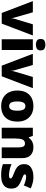

<svg xmlns="http://www.w3.org/2000/svg" viewBox="1272 -2088 826 3411"><g transform="rotate(90 1685.5 -383.0)"><path d="M211 0 0 -553H199L293 -226Q294 -223 296 -213.5Q298 -204 300 -192.5Q302 -181 302 -170H305Q305 -181 306.5 -191.5Q308 -202 310.5 -211Q313 -220 314 -225L412 -553H611L400 0Z M869 -553V0H678V-553ZM774 -776Q815 -776 845.5 -759Q876 -742 876 -691Q876 -642 845.5 -624.5Q815 -607 774 -607Q732 -607 702.5 -624.5Q673 -642 673 -691Q673 -742 702.5 -759Q732 -776 774 -776Z M1147 0 936 -553H1135L1229 -226Q1230 -223 1232 -213.5Q1234 -204 1236 -192.5Q1238 -181 1238 -170H1241Q1241 -181 1242.5 -191.5Q1244 -202 1246.5 -211Q1249 -220 1250 -225L1348 -553H1547L1336 0Z M2141 -278Q2141 -209 2122 -155Q2103 -101 2067 -64.5Q2031 -28 1980 -9Q1929 10 1864 10Q1804 10 1753.5 -9Q1703 -28 1666.5 -64.5Q1630 -101 1609.5 -155Q1589 -209 1589 -278Q1589 -370 1622.5 -433.5Q1656 -497 1718 -530Q1780 -563 1867 -563Q1947 -563 2008.5 -530Q2070 -497 2105.5 -433.5Q2141 -370 2141 -278ZM1783 -278Q1783 -231 1791 -198Q1799 -165 1817.5 -148.5Q1836 -132 1866 -132Q1896 -132 1913.5 -148.5Q1931 -165 1939 -198Q1947 -231 1947 -278Q1947 -325 1939 -357Q1931 -389 1913 -405Q1895 -421 1865 -421Q1822 -421 1802.5 -385Q1783 -349 1783 -278Z M2596 -563Q2682 -563 2736 -515Q2790 -467 2790 -360V0H2599V-302Q2599 -357 2583 -385Q2567 -413 2532 -413Q2478 -413 2459.5 -369Q2441 -325 2441 -242V0H2250V-553H2394L2420 -480H2427Q2445 -506 2469.5 -524.5Q2494 -543 2525.5 -553Q2557 -563 2596 -563Z M3331 -170Q3331 -118 3307.5 -77Q3284 -36 3232.5 -13Q3181 10 3097 10Q3038 10 2991.5 3.5Q2945 -3 2897 -21V-174Q2950 -150 3004 -139.5Q3058 -129 3089 -129Q3121 -129 3136 -136Q3151 -143 3151 -157Q3151 -169 3141 -178Q3131 -187 3105.5 -198Q3080 -209 3033 -228Q2987 -247 2956.5 -269.5Q2926 -292 2911 -323.5Q2896 -355 2896 -400Q2896 -481 2958.5 -522Q3021 -563 3124 -563Q3179 -563 3227 -551Q3275 -539 3327 -516L3275 -393Q3234 -412 3192 -423Q3150 -434 3125 -434Q3103 -434 3090.5 -428Q3078 -422 3078 -411Q3078 -401 3086.5 -393Q3095 -385 3119 -375Q3143 -365 3189 -346Q3237 -327 3268.5 -304.5Q3300 -282 3315.5 -250.5Q3331 -219 3331 -170Z"/></g></svg>

Font: Noto Sans Hebrew Black
Style: Regular
Weight: 900
Designer: Monotype Design Team
Foundry: Monotype Imaging Inc.
Version: Version 2.003